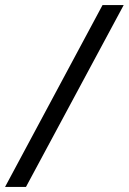

<svg xmlns="http://www.w3.org/2000/svg" viewBox="-70 -738 511 762"><path d="M-50 4 337 -718H421L33 4Z"/></svg>

Font: Noto Sans ExtraCondensed Medium
Style: Italic
Weight: 500
Width: 2
Italic angle: -12°
Designer: Monotype Design Team
Foundry: Monotype Imaging Inc.
Version: Version 2.013; ttfautohint (v1.8.4.7-5d5b)